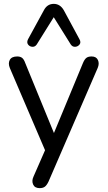

<svg xmlns="http://www.w3.org/2000/svg" viewBox="-20 -786 556 993"><path d="M391 -583Q400 -567 391.5 -556Q383 -545 369 -544Q355 -543 346 -556L258 -697L170 -556Q161 -543 147 -544Q133 -545 125 -556Q117 -567 125 -583L207 -733Q224 -766 258 -766Q291 -766 310 -733ZM185 187Q160 187 151.5 168.5Q143 150 153 128L213 -9L31 -434Q21 -458 30.5 -476Q40 -494 69 -494Q85 -494 94.5 -486.5Q104 -479 111 -459L259 -98L409 -460Q417 -479 426.5 -486.5Q436 -494 454 -494Q478 -494 486.5 -475.5Q495 -457 485 -434L231 153Q222 172 212 179.5Q202 187 185 187Z"/></svg>

Font: Chiron GoRound TC N
Style: Regular
Weight: 350
Designer: Ryoko NISHIZUKA 西塚涼子 (kana, bopomofo & ideographs); Paul D. Hunt (Latin, Greek & Cyrillic); Sandoll Communications 산돌커뮤니
Foundry: Adobe
Version: Version 1.000;hotconv 1.1.1;makeotfexe 2.6.0